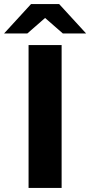

<svg xmlns="http://www.w3.org/2000/svg" viewBox="-57 -921 442 941"><path d="M83 -700H245V0H83ZM251 -757 164 -833 77 -757H-37L95 -901H233L365 -757Z"/></svg>

Font: CMG Sans
Style: Bold
Weight: 700
Designer: Julieta Ulanovsky
Foundry: Julieta Ulanovsky
Version: Version 7.200